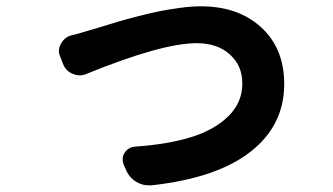

<svg xmlns="http://www.w3.org/2000/svg" viewBox="-20 -548 1040 600"><path d="M251 -317.4Q240.2 -312.5 229.5 -312.5Q218.8 -312.5 207 -317.4Q185.5 -326.2 176.8 -348.6L168 -371.1Q164.1 -379.9 164.1 -388.7Q164.1 -400.4 170.9 -412.1Q181.6 -431.6 203.1 -437.5Q231.4 -444.3 252 -451.2Q256.8 -452.1 292 -462.9Q327.1 -473.6 348.1 -480Q369.1 -486.3 408.7 -496.6Q448.2 -506.8 477.5 -512.7Q506.8 -518.6 542.5 -523.4Q578.1 -528.3 607.4 -528.3Q724.6 -528.3 796.4 -462.4Q868.2 -396.5 868.2 -285.2Q868.2 -156.2 762.7 -73.7Q657.2 8.8 453.1 31.2Q449.2 31.2 445.3 31.2Q423.8 31.2 406.2 20.5Q383.8 6.8 374 -16.6L366.2 -34.2Q363.3 -42 363.3 -49.8Q363.3 -60.5 369.1 -70.3Q380.9 -87.9 401.4 -89.8Q502.9 -96.7 576.2 -119.1Q649.4 -141.6 693.4 -184.6Q737.3 -227.5 737.3 -287.1Q737.3 -342.8 698.2 -377.9Q659.2 -413.1 594.7 -413.1Q486.3 -413.1 251 -317.4Z"/></svg>

Font: Gen Jyuu Gothic Monospace Bold
Style: Bold
Weight: 700
Designer: [Source Han Sans]
Ryoko NISHIZUKA  (kana & ideographs); Paul D. Hunt (Latin, Greek & Cyrillic); Wenlong ZHANG  (bopomofo
Version: Version 1.002.20150607